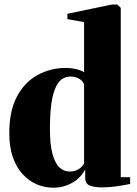

<svg xmlns="http://www.w3.org/2000/svg" viewBox="-20 -838 618 869"><path d="M221 11.5Q183 11.5 147.5 -3.2Q112 -18 83.5 -48.5Q55 -79 38.5 -125.5Q22 -172 22 -235Q22 -336 56.8 -401.2Q91.5 -466.5 150 -498.5Q208.5 -530.5 277.5 -530.5Q303 -530.5 326 -524.8Q349 -519 360.5 -511V-738L285 -751.5V-775.5L486 -817.5H511L526.5 -802.5V-36H569V-5.5Q552 -1.5 514.2 4.2Q476.5 10 439.5 10Q409.5 10 387.5 2.2Q365.5 -5.5 365.5 -35.5V-72Q356 -50.5 335.5 -31.5Q315 -12.5 285.8 -0.5Q256.5 11.5 221 11.5ZM294.5 -61.5Q311 -61.5 324 -66.5Q337 -71.5 346.2 -80Q355.5 -88.5 360.5 -97.5V-457Q352.5 -474 336.2 -482.8Q320 -491.5 300 -491.5Q266.5 -491.5 246 -466Q225.5 -440.5 215.8 -389Q206 -337.5 206 -259Q205.5 -183 218 -139.5Q230.5 -96 250.5 -78.8Q270.5 -61.5 294.5 -61.5Z"/></svg>

Font: Merriweather 120pt Black
Style: Regular
Weight: 900
Designer: Eben Sorkin
Foundry: Eben Sorkin
Version: Version 2.100